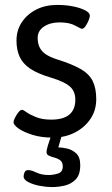

<svg xmlns="http://www.w3.org/2000/svg" viewBox="-20 -550 453 780"><path d="M213 -530Q247 -530 277 -524Q307 -518 326 -508Q345 -498 345 -487Q345 -479 339.5 -466Q334 -453 327 -443Q320 -433 313 -433Q309 -433 285.5 -446Q262 -459 222 -459Q184 -459 158.5 -442Q133 -425 133 -396Q133 -374 141 -357.5Q149 -341 166 -329.5Q183 -318 211 -309Q272 -290 307 -270Q342 -250 356.5 -221Q371 -192 371 -147Q371 -102 347.5 -67Q324 -32 284 -11.5Q244 9 194 9Q148 9 112.5 -2Q77 -13 56 -27.5Q35 -42 35 -54Q35 -60 41 -72Q47 -84 55 -94Q63 -104 70 -104Q74 -104 88 -94Q102 -84 127 -74Q152 -64 188 -64Q286 -64 286 -145Q286 -179 264 -198.5Q242 -218 186 -235Q132 -251 102 -271.5Q72 -292 59.5 -320Q47 -348 47 -385Q47 -427 68.5 -459.5Q90 -492 127 -511Q164 -530 213 -530ZM231 0 214 59 205 49H221Q232 49 252.5 53.5Q273 58 289.5 73Q306 88 306 121Q306 160 287.5 179Q269 198 242.5 204Q216 210 191 210Q169 210 142 205Q115 200 95.5 190Q76 180 76 167Q76 158 80 149.5Q84 141 95 141Q107 141 128 151Q149 161 178 161Q196 161 215.5 155Q235 149 235 126Q235 109 225 101.5Q215 94 202 90.5Q189 87 179 82.5Q169 78 169 68Q169 64 170 58.5Q171 53 175 39.5Q179 26 188 0Z"/></svg>

Font: Asap VF Beta
Style: Regular
Weight: 400
Designer: Pablo Cosgaya
Foundry: Pablo Cosgaya
Version: Version 1.007